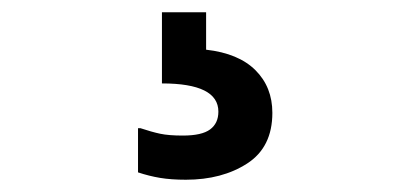

<svg xmlns="http://www.w3.org/2000/svg" viewBox="-20 -44 640 313"><path d="M316 -24V37Q369 43 396.5 70.5Q424 98 424 140Q424 196 383 222.5Q342 249 283 249Q259 249 241 246Q223 243 205 237V165H209Q227 171 241 174Q255 177 278 177Q309 177 322.5 167Q336 157 336 138Q336 92 244 92V-24Z"/></svg>

Font: Kufam SemiBold
Style: Regular
Weight: 600
Designer: Wael Morcos, Artur Schmal
Foundry: Original Type
Version: Version 1.300; ttfautohint (v1.8.3)